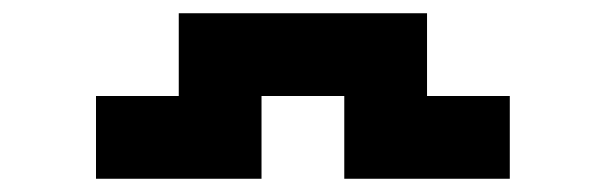

<svg xmlns="http://www.w3.org/2000/svg" viewBox="-20 -770 915 290"><path d="M250 -750H625V-625H750V-500H500V-625H375V-500H125V-625H250Z"/></svg>

Font: Dogica Pixel
Style: Bold
Weight: 700
Designer: Roberto Mocci
Version: Version 001.000